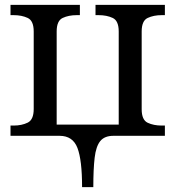

<svg xmlns="http://www.w3.org/2000/svg" viewBox="-20 -556 718 786"><path d="M316 210Q316 99 297 49.5Q278 0 224 0H23V-42H36Q69 -42 93.5 -54Q118 -66 118 -110V-427Q118 -471 93.5 -482.5Q69 -494 36 -494H23V-536H307V-494H294Q261 -494 236.5 -482.5Q212 -471 212 -427V-46H466V-427Q466 -471 441.5 -482.5Q417 -494 384 -494H371V-536H655V-494H642Q609 -494 584.5 -482.5Q560 -471 560 -427V-109Q560 -65 584.5 -53.5Q609 -42 642 -42H655V0H444Q408 0 390.5 21.5Q373 43 367.5 89.5Q362 136 362 210Z"/></svg>

Font: NotoSerif-Regular
Style: Regular
Weight: 400
Designer: Monotype Design Team
Foundry: Monotype Imaging Inc.
Version: Version 2.007; ttfautohint (v1.8) -l 8 -r 50 -G 200 -x 14 -D